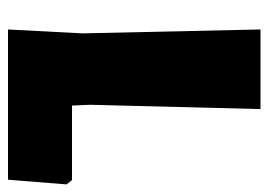

<svg xmlns="http://www.w3.org/2000/svg" viewBox="-118 -570 687 492"><g transform="rotate(90 226.0 -323.5)"><path d="M452 -150 441 -164H250L248 -210L259 -647H55L65 -190L55 0H440Z"/></g></svg>

Font: Luna Sans Black
Style: Regular
Weight: 900
Designer: Juan Pablo del Peral
Foundry: Huerta Tipografica
Version: Version 2.001; ttfautohint (v1.5)